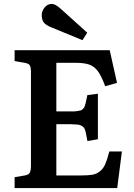

<svg xmlns="http://www.w3.org/2000/svg" viewBox="-20 -955 678 975"><path d="M398.9 -751 238.8 -816.9Q213.4 -827.1 202.6 -840.6Q191.9 -854 191.9 -877.9Q191.9 -898.9 206.5 -917Q221.2 -935.1 243.2 -935.1Q260.3 -935.1 285.2 -913.1L422.9 -789.1ZM54.2 0V-55.2L106 -64Q126 -67.4 131.6 -78.6Q137.2 -89.8 137.2 -115.2V-588.9Q137.2 -613.3 131.3 -623Q125.5 -632.8 104 -636.2L54.2 -645V-700.2H537.1L574.2 -534.2L514.2 -517.1Q495.1 -569.3 476.8 -593.8Q458.5 -618.2 432.9 -627.2Q407.2 -636.2 359.9 -636.2H266.1V-389.2H331.1Q346.2 -389.2 356 -389.4Q365.7 -389.6 374.8 -391.4Q383.8 -393.1 388.7 -394Q393.6 -395 398.7 -399.7Q403.8 -404.3 406 -407Q408.2 -409.7 411.1 -418.5Q414.1 -427.2 415.3 -432.9Q416.5 -438.5 419.4 -452.1Q420.4 -456.1 420.9 -458.5Q421.4 -460.9 422.1 -464.8Q422.9 -468.8 423.8 -472.2L477.1 -479V-248L423.8 -238.8Q415.5 -289.6 409.7 -300.8Q400.9 -318.4 375.5 -322.3Q362.8 -323.7 340.8 -324.2H266.1V-64H388.2Q427.2 -64 448.7 -67.6Q470.2 -71.3 487.5 -85.2Q504.9 -99.1 514.6 -121.6Q524.4 -144 535.2 -186H599.1L575.2 0Z"/></svg>

Font: Literata Book SemiBold
Style: Regular
Weight: 600
Designer: Latin by Veronika Burian and Jose Scaglione. Greek by Irene Vlachou. Cyrillic by Vera Evstafieva
Foundry: TypeTogether
Version: Version 2.003;PS 002.003;hotconv 1.0.88;makeotf.lib2.5.64775